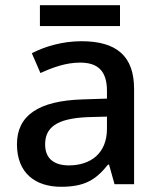

<svg xmlns="http://www.w3.org/2000/svg" viewBox="-20 -706 613 736"><path d="M440 -686H133V-606H440ZM292 -548C220 -548 152 -528 102 -502L135 -426C181 -447 232 -466 287 -466C352 -466 390 -437 390 -358V-328L298 -325C127 -320 45 -263 45 -153C45 -41 117 10 214 10C304 10 347 -16 394 -75H398L419 0H494V-365C494 -491 427 -548 292 -548ZM317 -257 390 -259V-212C390 -118 327 -72 244 -72C190 -72 153 -96 153 -152C153 -215 193 -252 317 -257Z"/></svg>

Font: Noto Sans Medefaidrin Medium
Style: Regular
Weight: 500
Designer: Dalton Maag Ltd
Foundry: Dalton Maag Ltd
Version: Version 1.002